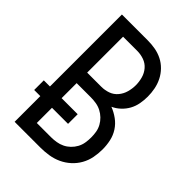

<svg xmlns="http://www.w3.org/2000/svg" viewBox="-215 -832 930 930"><g transform="rotate(45 250.0 -367.5)"><path d="M60 0H237Q265 0 293.5 -4.5Q322 -9 348 -21Q374 -33 395.5 -52.5Q417 -72 431 -97Q445 -122 450.5 -150Q456 -178 456 -207Q456 -235 450 -263Q444 -291 428.5 -315Q413 -339 389.5 -356Q366 -373 340 -383Q362 -393 380 -410Q398 -427 409.5 -448Q421 -469 425.5 -493.5Q430 -518 430 -542Q430 -568 425 -593.5Q420 -619 408.5 -642Q397 -665 378.5 -684Q360 -703 337 -714.5Q314 -726 288.5 -730.5Q263 -735 237 -735H60V-242H18V-176H60ZM140 -417V-663H237Q261 -663 283.5 -655Q306 -647 321.5 -629Q337 -611 343.5 -587.5Q350 -564 350 -540Q350 -517 343.5 -493.5Q337 -470 321.5 -451.5Q306 -433 283.5 -425Q261 -417 237 -417ZM140 -72V-176H250V-242H140V-345H237Q255 -345 273.5 -342Q292 -339 308.5 -330.5Q325 -322 338.5 -309Q352 -296 361 -279.5Q370 -263 373 -245Q376 -227 376 -208Q376 -190 373 -171.5Q370 -153 361 -136.5Q352 -120 338.5 -107Q325 -94 308.5 -86Q292 -78 273.5 -75Q255 -72 237 -72Z"/></g></svg>

Font: Iosevka SS09
Style: Regular
Weight: 400
Monospace: yes
Designer: Belleve Invis
Foundry: Belleve Invis
Version: Version 5.2.1; ttfautohint (v1.8.3)